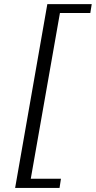

<svg xmlns="http://www.w3.org/2000/svg" viewBox="-20 -709 464 929"><path d="M423.8 -689 417 -646H270L128.9 155.8H274.9L268.1 200.2H53.2L209 -689Z"/></svg>

Font: Linux Libertine
Style: Italic
Weight: 400
Italic angle: -12°
Designer: Philipp H. Poll
Foundry: Philipp H. Poll
Version: Version 5.1.6 ; ttfautohint (v0.9)